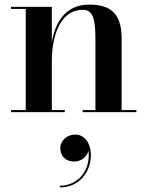

<svg xmlns="http://www.w3.org/2000/svg" viewBox="-20 -490 644 839"><path d="M28 -9V0H263V-9H206.5V-223.5C206.5 -312.5 233 -447 342.5 -447C391.5 -447 397 -394 397 -310V-9H341V0H576V-9H511.5V-319C511.5 -406 485.5 -470 371 -470C261.5 -470 220.5 -387 206.5 -305V-460H28V-451H92.5V-9ZM243.5 157C243.5 189.5 264.5 216 304.5 216C336 216 362 193 366.5 168C377.5 250.5 323.5 321.5 241.5 321.5V329C326.5 329 377 261.5 377 187.5C377 131 346 98 309 98C272.5 98 243.5 124.5 243.5 157Z"/></svg>

Font: Bodoni* 24pt Medium
Style: Regular
Weight: 500
Version: Version 2.3